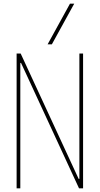

<svg xmlns="http://www.w3.org/2000/svg" viewBox="-20 -1020 540 1040"><path d="M70 0V-730H92L406 -51H410V-730H430V0H408L94 -679H90V0ZM261 -780H238L359 -1000H382Z"/></svg>

Font: M PLUS 1 Code Thin
Style: Regular
Weight: 250
Designer: Coji Morishita
Foundry: UNDERFOREST DESIGN
Version: Version 1.002